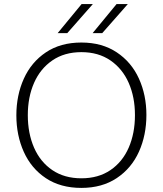

<svg xmlns="http://www.w3.org/2000/svg" viewBox="-20 -902 796 939"><path d="M60 0ZM60 -338Q60 -436 96.5 -517Q133 -598 204.5 -646Q276 -694 378 -694Q479 -694 551 -646Q623 -598 659.5 -517.5Q696 -437 696 -340Q696 -241 659.5 -160Q623 -79 551 -31Q479 17 378 17Q276 17 204.5 -30.5Q133 -78 96.5 -159Q60 -240 60 -338ZM640 -339Q640 -427 609.5 -496.5Q579 -566 520 -606.5Q461 -647 378 -647Q295 -647 236 -606.5Q177 -566 146.5 -496.5Q116 -427 116 -339Q116 -250 146.5 -180Q177 -110 236 -70Q295 -30 378 -30Q461 -30 520 -70Q579 -110 609.5 -180Q640 -250 640 -339ZM379 -882H434L309 -740H262ZM550 -882H605L480 -740H433Z"/></svg>

Font: Martel Sans ExtraLight
Style: Regular
Weight: 275
Designer: Dan Reynolds and Mathieu Réguer
Foundry: Dan Reynolds and Mathieu Réguer
Version: Version 1.002; ttfautohint (v1.1) -l 5 -r 5 -G 72 -x 0 -D la